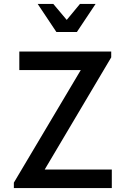

<svg xmlns="http://www.w3.org/2000/svg" viewBox="-20 -964 640 984"><path d="M269 -800 173 -944H253L322 -862L390 -944H470L374 -800ZM553 -95V0H51V-28L394 -605H79V-700H550V-670L209 -95Z"/></svg>

Font: Simpel Medium
Style: Regular
Weight: 500
Designer: Janko Jovanovic
Version: Version 1.048;PS 001.048;hotconv 1.0.88;makeotf.lib2.5.64775